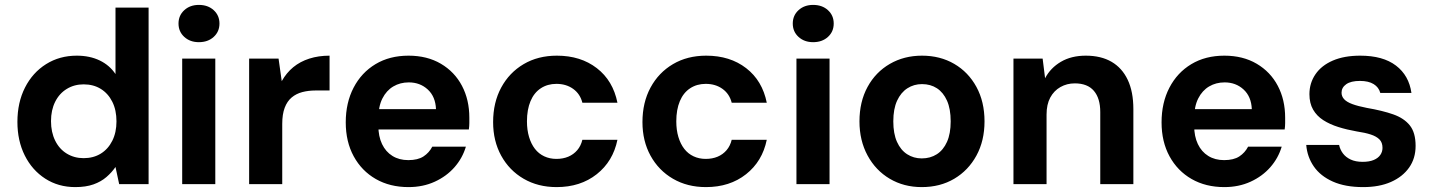

<svg xmlns="http://www.w3.org/2000/svg" viewBox="-20 -751 5842 783"><path d="M287 12Q218 12 164.5 -22.5Q111 -57 81 -117Q51 -177 51 -254Q51 -333 82 -394Q113 -455 168 -489.5Q223 -524 293 -524Q346 -524 386.5 -504.5Q427 -485 451 -449V-720H586V0H466L451 -70Q436 -48 414 -29Q392 -10 361 1Q330 12 287 12ZM321 -106Q361 -106 391 -124.5Q421 -143 438 -177Q455 -211 455 -256Q455 -302 438 -336Q421 -370 391 -388.5Q361 -407 321 -407Q283 -407 252.5 -388.5Q222 -370 205 -336Q188 -302 188 -257Q188 -212 205 -177.5Q222 -143 252.5 -124.5Q283 -106 321 -106Z M723 0V-512H858V0ZM791 -579Q755 -579 731.5 -600.5Q708 -622 708 -655Q708 -688 731.5 -709.5Q755 -731 791 -731Q828 -731 851.5 -709.5Q875 -688 875 -655Q875 -622 851.5 -600.5Q828 -579 791 -579Z M996 0V-512H1116L1129 -420Q1148 -454 1176 -477Q1204 -500 1241.5 -512Q1279 -524 1324 -524V-382H1267Q1238 -382 1213 -375.5Q1188 -369 1169.5 -353.5Q1151 -338 1141 -311.5Q1131 -285 1131 -246V0Z M1646 12Q1570 12 1512.5 -21Q1455 -54 1422.5 -113.5Q1390 -173 1390 -252Q1390 -332 1422 -393.5Q1454 -455 1511.5 -489.5Q1569 -524 1646 -524Q1722 -524 1778 -491Q1834 -458 1864 -401Q1894 -344 1894 -271Q1894 -261 1894 -249Q1894 -237 1892 -223H1486V-306H1758Q1756 -357 1724.5 -386Q1693 -415 1647 -415Q1612 -415 1584 -398.5Q1556 -382 1539.5 -349.5Q1523 -317 1523 -267V-238Q1523 -195 1538 -163.5Q1553 -132 1580.5 -115Q1608 -98 1645 -98Q1684 -98 1707 -113Q1730 -128 1743 -153H1880Q1866 -106 1833.5 -69Q1801 -32 1753 -10Q1705 12 1646 12Z M2250 12Q2174 12 2115.5 -22Q2057 -56 2024 -116Q1991 -176 1991 -253Q1991 -333 2024 -394Q2057 -455 2115.5 -489.5Q2174 -524 2251 -524Q2348 -524 2414 -473Q2480 -422 2498 -332H2355Q2346 -368 2317.5 -388.5Q2289 -409 2249 -409Q2213 -409 2185.5 -391Q2158 -373 2143.5 -338.5Q2129 -304 2129 -256Q2129 -221 2137.5 -192.5Q2146 -164 2161.5 -144Q2177 -124 2199.5 -113.5Q2222 -103 2249 -103Q2276 -103 2297.5 -112Q2319 -121 2334 -138.5Q2349 -156 2355 -181H2498Q2480 -93 2413.5 -40.5Q2347 12 2250 12Z M2859 12Q2783 12 2724.5 -22Q2666 -56 2633 -116Q2600 -176 2600 -253Q2600 -333 2633 -394Q2666 -455 2724.5 -489.5Q2783 -524 2860 -524Q2957 -524 3023 -473Q3089 -422 3107 -332H2964Q2955 -368 2926.5 -388.5Q2898 -409 2858 -409Q2822 -409 2794.5 -391Q2767 -373 2752.5 -338.5Q2738 -304 2738 -256Q2738 -221 2746.5 -192.5Q2755 -164 2770.5 -144Q2786 -124 2808.5 -113.5Q2831 -103 2858 -103Q2885 -103 2906.5 -112Q2928 -121 2943 -138.5Q2958 -156 2964 -181H3107Q3089 -93 3022.5 -40.5Q2956 12 2859 12Z M3228 0V-512H3363V0ZM3296 -579Q3260 -579 3236.5 -600.5Q3213 -622 3213 -655Q3213 -688 3236.5 -709.5Q3260 -731 3296 -731Q3333 -731 3356.5 -709.5Q3380 -688 3380 -655Q3380 -622 3356.5 -600.5Q3333 -579 3296 -579Z M3739 12Q3666 12 3608.5 -22Q3551 -56 3518 -117Q3485 -178 3485 -256Q3485 -336 3518 -396.5Q3551 -457 3609 -490.5Q3667 -524 3740 -524Q3814 -524 3871.5 -490.5Q3929 -457 3962 -396.5Q3995 -336 3995 -256Q3995 -177 3962 -116.5Q3929 -56 3871.5 -22Q3814 12 3739 12ZM3739 -105Q3774 -105 3800.5 -122Q3827 -139 3842 -172.5Q3857 -206 3857 -256Q3857 -307 3842 -340.5Q3827 -374 3801 -391Q3775 -408 3740 -408Q3707 -408 3680.5 -391Q3654 -374 3638.5 -340.5Q3623 -307 3623 -256Q3623 -206 3638 -172.5Q3653 -139 3679.5 -122Q3706 -105 3739 -105Z M4113 0V-512H4232L4242 -432Q4264 -474 4306.5 -499Q4349 -524 4408 -524Q4470 -524 4513 -499Q4556 -474 4579 -425.5Q4602 -377 4602 -306V0H4467V-294Q4467 -350 4441 -380.5Q4415 -411 4363 -411Q4331 -411 4304.5 -396Q4278 -381 4263 -353Q4248 -325 4248 -284V0Z M4973 12Q4897 12 4839.5 -21Q4782 -54 4749.5 -113.5Q4717 -173 4717 -252Q4717 -332 4749 -393.5Q4781 -455 4838.5 -489.5Q4896 -524 4973 -524Q5049 -524 5105 -491Q5161 -458 5191 -401Q5221 -344 5221 -271Q5221 -261 5221 -249Q5221 -237 5219 -223H4813V-306H5085Q5083 -357 5051.5 -386Q5020 -415 4974 -415Q4939 -415 4911 -398.5Q4883 -382 4866.5 -349.5Q4850 -317 4850 -267V-238Q4850 -195 4865 -163.5Q4880 -132 4907.5 -115Q4935 -98 4972 -98Q5011 -98 5034 -113Q5057 -128 5070 -153H5207Q5193 -106 5160.5 -69Q5128 -32 5080 -10Q5032 12 4973 12Z M5539 12Q5466 12 5415.5 -10.5Q5365 -33 5338 -72Q5311 -111 5307 -160H5441Q5445 -141 5456.5 -125.5Q5468 -110 5488 -100.5Q5508 -91 5537 -91Q5564 -91 5582 -98.5Q5600 -106 5609 -119Q5618 -132 5618 -148Q5618 -170 5605.5 -182.5Q5593 -195 5570 -202.5Q5547 -210 5513 -215Q5473 -222 5438 -233Q5403 -244 5376.5 -261Q5350 -278 5335 -304Q5320 -330 5320 -367Q5320 -412 5344.5 -448Q5369 -484 5415.5 -504Q5462 -524 5527 -524Q5620 -524 5673 -483.5Q5726 -443 5736 -372H5609Q5603 -395 5582 -408Q5561 -421 5526 -421Q5489 -421 5470 -407.5Q5451 -394 5451 -373Q5451 -358 5461.5 -346.5Q5472 -335 5495 -326.5Q5518 -318 5554 -311Q5618 -300 5662 -284.5Q5706 -269 5729.5 -239.5Q5753 -210 5753 -156Q5753 -105 5726.5 -67.5Q5700 -30 5652.5 -9Q5605 12 5539 12Z"/></svg>

Font: DM Sans 12pt
Style: Bold
Weight: 700
Version: Version 4.004;gftools[0.9.30]